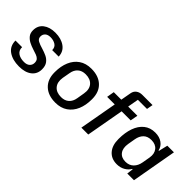

<svg xmlns="http://www.w3.org/2000/svg" viewBox="28 -1416 2112 2112"><g transform="rotate(45 1084.0 -359.5)"><path d="M254 10Q153 10 89.5 -34.5Q26 -79 26 -165H129Q128 -115 163.5 -89.5Q199 -64 258 -64Q302 -64 325.5 -85.5Q349 -107 349 -141Q349 -171 334.5 -187.5Q320 -204 293.5 -214Q267 -224 231 -235Q195 -246 161 -263.5Q127 -281 104.5 -309Q82 -337 82 -381Q82 -455 135.5 -496Q189 -537 276 -537Q367 -537 426 -494.5Q485 -452 487 -376H386Q386 -422 352.5 -443Q319 -464 274 -464Q232 -464 210 -443.5Q188 -423 188 -391Q188 -356 219 -339.5Q250 -323 300 -309Q337 -298 373 -281.5Q409 -265 433 -233.5Q457 -202 457 -148Q457 -74 402.5 -32Q348 10 254 10Z M818 9Q706 9 641.5 -52Q577 -113 577 -221V-228Q577 -317 606.5 -387Q636 -457 694 -497Q752 -537 837 -537Q949 -537 1013.5 -476Q1078 -415 1078 -307V-300Q1078 -210 1048.5 -140.5Q1019 -71 961 -31Q903 9 818 9ZM820 -79Q876 -79 911 -110Q946 -141 955 -197L970 -286Q983 -361 946 -405Q909 -449 835 -449Q779 -449 744 -418Q709 -387 700 -331L684 -242Q672 -167 709 -123Q746 -79 820 -79Z M1543 -440H1402L1323 0H1216L1295 -440H1177L1192 -528H1309L1331 -650Q1338 -688 1366 -708.5Q1394 -729 1435 -729H1594L1581 -656H1439L1416 -528H1559Z M1775 10Q1691 10 1642 -45.5Q1593 -101 1593 -198V-204Q1593 -300 1619.5 -375.5Q1646 -451 1699 -494Q1752 -537 1830 -537Q1896 -537 1939.5 -505.5Q1983 -474 1994 -423H2000L2025 -528H2128L2034 0H1930L1939 -75H1933Q1911 -37 1870 -13.5Q1829 10 1775 10ZM1823 -77Q1881 -77 1917 -112.5Q1953 -148 1963 -207L1979 -299Q1990 -366 1957 -407.5Q1924 -449 1858 -449Q1799 -449 1765.5 -415.5Q1732 -382 1722 -324L1707 -237Q1695 -163 1727 -120Q1759 -77 1823 -77Z"/></g></svg>

Font: Hubot Sans Medium
Style: Italic
Weight: 500
Italic angle: -10°
Designer: Deni Anggara
Foundry: GitHub
Version: Version 1.001; ttfautohint (v1.8.4.7-5d5b);gftools[0.9.31]